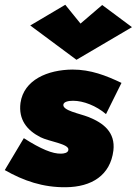

<svg xmlns="http://www.w3.org/2000/svg" viewBox="-25 -762 574 806"><path d="M313 -663 249 -742 102 -655 296 -511 529 -648 404 -741ZM75 -182 -5 -48C74 -3 155 25 251 24C360 23 438 -26 451 -130C460 -207 409 -246 346 -271C307 -286 237 -298 241 -323C243 -335 262 -339 282 -339C325 -339 379 -318 420 -283L485 -414C420 -445 356 -470 279 -470C175 -469 75 -427 61 -330C52 -260 88 -215 145 -186C180 -168 266 -158 262 -133C261 -120 243 -117 231 -117C196 -116 147 -136 75 -182Z"/></svg>

Font: Jost* Black
Style: Italic
Weight: 900
Italic angle: -10°
Version: Version 3.7